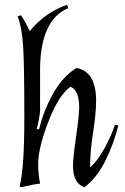

<svg xmlns="http://www.w3.org/2000/svg" viewBox="-20 -770 523 805"><path d="M62 10Q82 -59 82 -278Q82 -497 77 -576Q72 -655 54 -702L68 -706Q86 -679 105 -640Q168 -717 261 -750L266 -736Q148 -686 148 -475V-303Q143 -262 134 -229L144 -228Q162 -305 203 -378Q244 -451 301 -485Q383 -470 383 -347Q383 -298 370.5 -215.5Q358 -133 358 -84V-68Q388 -94 417.5 -147.5Q447 -201 462 -247L476 -244Q457 -166 421 -94.5Q385 -23 334 15Q286 -1 286 -76Q286 -107 299 -197.5Q312 -288 312 -319Q312 -393 275 -406Q226 -371 183 -260.5Q140 -150 140 -81Q140 -42 148 0Q123 2 68 15Z"/></svg>

Font: Almendra
Style: Italic
Weight: 400
Italic angle: -12°
Designer: Ana Sanfelippo
Foundry: Ana Sanfelippo
Version: Version 1.004